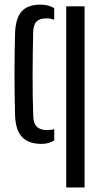

<svg xmlns="http://www.w3.org/2000/svg" viewBox="-20 -628 449 848"><path d="M46.5 -119Q45.5 -154.5 44.8 -202.2Q44 -250 44 -301.2Q44 -352.5 44.8 -399.5Q45.5 -446.5 46.5 -481Q49 -548.5 76 -578Q103 -607.5 158 -607.5Q196 -607.5 219.5 -591.5V-540.5Q203.5 -547 184.5 -547Q155.5 -547 141.5 -533Q127.5 -519 126.5 -486Q124.5 -399.5 124 -301.2Q123.5 -203 127 -113.5Q128 -81.5 143.5 -67.5Q159 -53.5 188.5 -53.5Q207.5 -53.5 219.5 -58V-8Q196.5 7.5 162 7.5Q107.5 7.5 78.2 -22Q49 -51.5 46.5 -119ZM272.5 200V-600H353.5V200Z"/></svg>

Font: Big Shoulders Stencil Text
Style: Regular
Weight: 400
Designer: Patric King
Foundry: XO Type Co
Version: Version 1.000